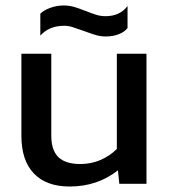

<svg xmlns="http://www.w3.org/2000/svg" viewBox="-20 -670 618 700"><path d="M283 -558Q258 -567 243.5 -571.5Q229 -576 214 -576Q159 -576 127 -540V-620Q140 -633 163.5 -641.5Q187 -650 212 -650Q232 -650 249.5 -645Q267 -640 292 -630Q315 -621 331 -616Q347 -611 365 -611Q417 -611 445 -648V-568Q435 -554 413.5 -545.5Q392 -537 366 -537Q347 -537 330 -542Q313 -547 283 -558ZM58 -175V-474H167V-175Q167 -122 193 -97Q219 -72 273 -72Q312 -72 346 -86.5Q380 -101 406 -127V-474H514V0H415L410 -49Q335 10 234 10Q149 10 103.5 -37.5Q58 -85 58 -175Z"/></svg>

Font: Kanit
Style: Regular
Weight: 400
Designer: Katatrad Team
Foundry: Cadson Demak
Version: Version 1.001